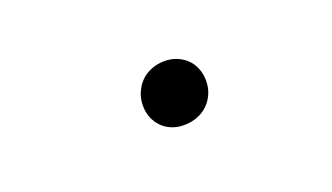

<svg xmlns="http://www.w3.org/2000/svg" viewBox="-30 -537 647 374"><g transform="rotate(-20 293.5 -350.0)"><path d="M244.6 -347.7Q244.6 -361.8 249.8 -374Q254.9 -386.2 263.7 -395.3Q272.5 -404.3 284.7 -409.4Q296.9 -414.6 311 -415Q325.2 -415.5 337.4 -410.9Q349.6 -406.2 358.4 -397.9Q367.2 -389.6 372.1 -377.7Q377 -365.7 377 -351.6Q377 -336.9 371.8 -325Q366.7 -313 357.9 -304.2Q349.1 -295.4 336.9 -290.3Q324.7 -285.2 310.1 -284.7Q295.9 -284.2 283.9 -288.6Q272 -293 263.2 -301.5Q254.4 -310.1 249.5 -321.8Q244.6 -333.5 244.6 -347.7Z"/></g></svg>

Font: Roboto Mono Medium
Style: Italic
Weight: 500
Designer: Google
Version: Version 2.000985; 2015; ttfautohint (v1.3)